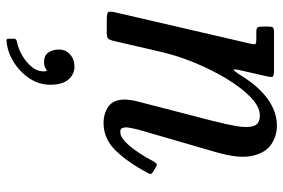

<svg xmlns="http://www.w3.org/2000/svg" viewBox="-162 -407 881 597"><g transform="rotate(90 278.5 -108.5)"><path d="M80.5 -520H195.5Q214.5 -520 217.8 -516.5Q221 -513 217.5 -498.5L199.5 -419.5Q193.5 -395 197 -394.8Q200.5 -394.5 216 -419.5Q248.5 -472 288 -500.5Q327.5 -529 370.5 -529Q403.5 -529 429.8 -510.8Q456 -492.5 464.8 -451.2Q473.5 -410 453.5 -341L382.5 -96Q380.5 -89 378.2 -76.2Q376 -63.5 376 -60Q376 -52.5 378.8 -47.2Q381.5 -42 390.5 -42Q409.5 -42 434 -71.5Q458.5 -101 480 -142Q484.5 -150 488 -153.8Q491.5 -157.5 498.5 -153.5L511.5 -145.5Q517.5 -142 520 -139.2Q522.5 -136.5 518.5 -129Q485.5 -66 448.5 -28Q411.5 10 362.5 10Q333 10 311.2 -5.2Q289.5 -20.5 289.5 -56.5Q289.5 -62 291 -73Q292.5 -84 294.5 -92L356 -330Q367 -372.5 372.5 -405.5Q378 -438.5 371.5 -457.2Q365 -476 339 -476Q312 -476 282.2 -447.2Q252.5 -418.5 224.5 -372Q196.5 -325.5 174.5 -271.8Q152.5 -218 141 -167.5L108 -24.5Q105.5 -13 101.8 -6.5Q98 0 82.5 0H43.5Q22 0 18.2 -3.8Q14.5 -7.5 18 -24.5L116 -447.5Q119 -460.5 116 -462.8Q113 -465 102.5 -465H79.5Q67 -465 64.8 -469.5Q62.5 -474 62.5 -486.5V-500.5Q62.5 -513 65.5 -516.5Q68.5 -520 80.5 -520ZM134 148Q134 128 149.2 114.2Q164.5 100.5 187.5 100.5Q211 100.5 227.2 119.2Q243.5 138 243.5 176Q243.5 210.5 223.8 240.2Q204 270 173.2 289.2Q142.5 308.5 109.5 311.5Q105 312 102.8 311.2Q100.5 310.5 100.5 305.5V288Q100.5 280.5 110.5 279Q129 276 151 263.8Q173 251.5 188.5 232.5Q204 213.5 201.5 190.5Q201 185.5 198.8 186.5Q196.5 187.5 193 190Q184.5 195 172.5 195Q152.5 195 143.2 181.5Q134 168 134 148Z"/></g></svg>

Font: Besley* Narrow
Style: Italic
Weight: 400
Width: 4
Italic angle: -13°
Designer: Owen Earl
Foundry: indestructible type*
Version: Version 3.000; ttfautohint (v1.8.3)